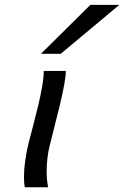

<svg xmlns="http://www.w3.org/2000/svg" viewBox="-20 -786 521 806"><path d="M163.6 -488.3H256.3Q256.3 -466.8 249.5 -429.9Q242.7 -393.1 232.2 -348.9Q221.7 -304.7 210.4 -261.7L188.5 -174.3Q182.1 -148.9 179 -120.8Q175.8 -92.8 175.8 -66.4Q175.8 -47.9 177.5 -30.8Q179.2 -13.7 181.6 0H84Q80.6 -16.6 80.6 -42.5Q80.6 -73.7 85.9 -112.5Q91.3 -151.4 101.1 -189.5L120.1 -262.2Q129.9 -299.3 139.9 -341.1Q149.9 -382.8 156.7 -421.6Q163.6 -460.4 163.6 -488.3ZM359.4 -765.6H481L234.9 -560.1H151.9Z"/></svg>

Font: Andika
Style: Italic
Weight: 400
Italic angle: -14°
Designer: Victor Gaultney, Annie Olsen, Julie Remington, Don Collingsworth, Eric Hays, Becca Hirsbrunner
Foundry: SIL International
Version: Version 6.101